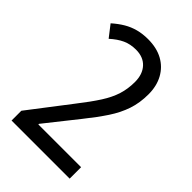

<svg xmlns="http://www.w3.org/2000/svg" viewBox="-215 -813 902 902"><g transform="rotate(45 236.0 -362.0)"><path d="M423 0H37V-65L192 -267Q239 -327 266.5 -370Q294 -413 306.5 -452.5Q319 -492 319 -538Q319 -589 291.5 -619Q264 -649 215 -649Q178 -649 148.5 -635.5Q119 -622 88 -594L43 -652Q70 -676 97 -692Q124 -708 154.5 -716Q185 -724 220 -724Q278 -724 319 -701.5Q360 -679 382.5 -638Q405 -597 405 -542Q405 -485 389 -437.5Q373 -390 342 -343Q311 -296 266 -240L139 -80V-76H423Z"/></g></svg>

Font: Noto Sans Condensed
Style: Regular
Weight: 400
Width: 3
Version: Version 2.013